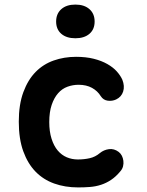

<svg xmlns="http://www.w3.org/2000/svg" viewBox="-20 -808 640 838"><path d="M62 -277Q62 -352 82 -406Q102 -460 135.5 -494Q169 -528 214.5 -544Q260 -560 312 -560Q355 -560 389 -551.5Q423 -543 448.5 -528.5Q474 -514 490 -496Q506 -478 514 -460Q525 -432 517.5 -408.5Q510 -385 487 -374Q470 -366 450.5 -368.5Q431 -371 420 -388Q406 -411 381.5 -424.5Q357 -438 323 -438Q298 -438 274.5 -429.5Q251 -421 233.5 -401Q216 -381 205.5 -350Q195 -319 195 -275Q195 -234 205 -202.5Q215 -171 232 -151Q249 -131 271.5 -121.5Q294 -112 320 -112Q347 -112 371.5 -117.5Q396 -123 416 -140Q433 -154 455.5 -157Q478 -160 498 -145Q507 -138 512 -128Q517 -118 518.5 -106Q520 -94 517 -82Q514 -70 505 -60Q486 -37 465 -23Q444 -9 421 -1.5Q398 6 373 8Q348 10 321 10Q264 10 216.5 -7Q169 -24 135 -59Q101 -94 81.5 -148Q62 -202 62 -277ZM309 -641Q270 -641 247.5 -660.5Q225 -680 225 -714Q225 -748 247.5 -768Q270 -788 309 -788Q348 -788 370.5 -768Q393 -748 393 -714Q393 -680 370.5 -660.5Q348 -641 309 -641Z"/></svg>

Font: Maple Mono NL
Style: Bold
Weight: 700
Monospace: yes
Designer: subframe7536
Version: Version 7.000